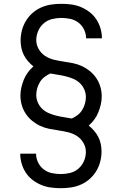

<svg xmlns="http://www.w3.org/2000/svg" viewBox="-20 -843 640 1006"><path d="M299 143Q272 143 246 139.5Q220 136 196 126Q172 116 151 100Q130 84 115.5 62Q101 40 93.5 14.5Q86 -11 86 -37V-38H169V-37Q169 -14 179.5 8Q190 30 209 44.5Q228 59 251.5 64Q275 69 299 69Q323 69 347.5 63Q372 57 391 40.5Q410 24 420 0.5Q430 -23 430 -47Q430 -72 417 -94.5Q404 -117 383 -130.5Q362 -144 337 -150Q312 -156 287.5 -159.5Q263 -163 238 -168Q213 -173 190.5 -183.5Q168 -194 148.5 -210Q129 -226 115 -247Q101 -268 94 -292.5Q87 -317 87 -342Q87 -364 92 -385Q97 -406 105 -426Q113 -446 126 -463.5Q139 -481 155 -495Q140 -507 127 -522Q114 -537 105 -554.5Q96 -572 92 -591.5Q88 -611 88 -631Q88 -658 95 -684.5Q102 -711 116 -734Q130 -757 150.5 -775Q171 -793 196 -804Q221 -815 247.5 -819Q274 -823 301 -823Q328 -823 354 -819.5Q380 -816 404 -806Q428 -796 449 -780Q470 -764 484.5 -742Q499 -720 506.5 -694.5Q514 -669 514 -643V-642H431V-643Q431 -666 420.5 -688Q410 -710 391 -724.5Q372 -739 348.5 -744Q325 -749 301 -749Q277 -749 252.5 -743Q228 -737 209 -720.5Q190 -704 180 -680.5Q170 -657 170 -633Q170 -608 183 -585.5Q196 -563 217 -549.5Q238 -536 263 -530Q288 -524 312.5 -520.5Q337 -517 362 -512Q387 -507 409.5 -496.5Q432 -486 451.5 -470Q471 -454 485 -433Q499 -412 506 -387.5Q513 -363 513 -338Q513 -316 508 -295Q503 -274 495 -254Q487 -234 474 -216.5Q461 -199 445 -185Q460 -173 473 -158Q486 -143 495 -125.5Q504 -108 508 -88.5Q512 -69 512 -49Q512 -22 505 4.5Q498 31 484 54Q470 77 449.5 95Q429 113 404 124Q379 135 352.5 139Q326 143 299 143ZM356 -222Q372 -229 386.5 -240Q401 -251 410.5 -266.5Q420 -282 425 -299.5Q430 -317 430 -335Q430 -355 421.5 -374.5Q413 -394 398 -408Q383 -422 364 -430Q345 -438 325 -443Q305 -448 284.5 -451Q264 -454 244 -458Q228 -451 213.5 -440Q199 -429 189.5 -413.5Q180 -398 175 -380.5Q170 -363 170 -345Q170 -325 178.5 -305.5Q187 -286 202 -272Q217 -258 236 -250Q255 -242 275 -237Q295 -232 315.5 -229Q336 -226 356 -222Z"/></svg>

Font: Nova Nerd Font
Style: Regular
Weight: 400
Designer: Belleve Invis
Foundry: Belleve Invis
Version: Version 24.1.4; ttfautohint (v1.8.4);Nerd Fonts 3.1.1